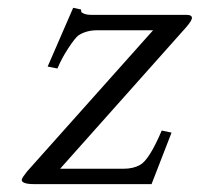

<svg xmlns="http://www.w3.org/2000/svg" viewBox="-20 -468 508 488"><path d="M213.9 -430.2H454.1Q468.3 -430.2 467.8 -421.9Q467.8 -419.9 466.8 -418.9Q465.8 -412.1 442.9 -387.2L132.8 -39.1H293.9Q318.8 -39.1 335.9 -48.8Q358.9 -61 391.1 -136.2L416 -130.9L365.2 0H67.9Q34.7 0 35.2 -11.2Q35.2 -11.2 36.1 -13.2Q36.1 -16.1 48.8 -32.2L369.1 -391.1H227.1Q199.2 -391.1 179.2 -377.9Q170.4 -371.1 153.3 -345Q136.2 -318.8 126 -293.9L101.1 -298.8L166 -448.2L186 -443.8Q186 -439.9 186.5 -438Q187 -436 193.8 -433.1Q200.7 -430.2 213.9 -430.2Z"/></svg>

Font: Linux Libertine
Style: Italic
Weight: 400
Italic angle: -12°
Designer: Philipp H. Poll
Foundry: Philipp H. Poll
Version: Version 5.1.6 ; ttfautohint (v0.9)